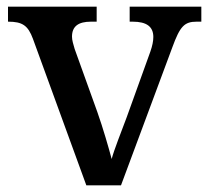

<svg xmlns="http://www.w3.org/2000/svg" viewBox="-20 -556 627 576"><path d="M79 -439 239 0H343L497 -414C520 -477 533 -491 570 -491H584V-536H369V-491H378C420 -491 440 -476 440 -445C440 -433 437 -418 431 -401L360 -204C344 -161 322 -106 315 -79C306 -113 289 -172 272 -220L204 -409C200 -423 196 -435 196 -446C196 -477 215 -491 253 -491H270V-536H4V-491C47 -491 64 -480 79 -439Z"/></svg>

Font: Noto Serif Myanmar Medium
Style: Regular
Weight: 500
Designer: Ben Mitchell and the Monotype Design Team
Foundry: Monotype Imaging Inc.
Version: Version 2.106